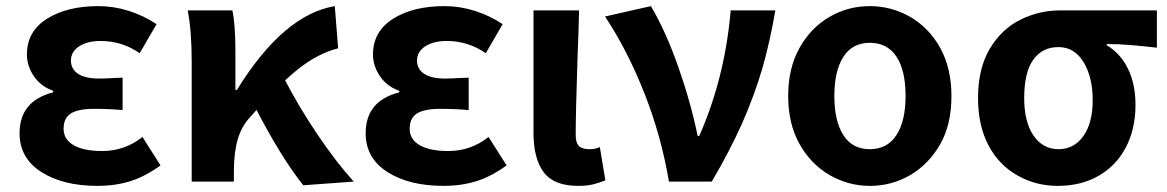

<svg xmlns="http://www.w3.org/2000/svg" viewBox="-20 -594 3817 628"><path d="M44 -158Q44 -264 154 -292V-297Q114 -311 91 -344.5Q68 -378 68 -416Q68 -491 133.5 -532.5Q199 -574 302 -574Q352 -574 401 -558.5Q450 -543 492 -515L437 -420Q379 -460 309 -460Q266 -460 239 -442.5Q212 -425 212 -396Q212 -368 235.5 -352.5Q259 -337 305 -337Q320 -337 356 -339L381 -340V-234Q337 -238 287 -238Q236 -238 212 -223Q188 -208 188 -173Q188 -138 221 -119Q254 -100 314 -100Q388 -100 446 -146L505 -53Q454 -16 405 -1Q356 14 299 14Q186 14 115 -31.5Q44 -77 44 -158Z M594 -560H740Q750 -516 750 -423V-300H755Q907 -546 1075 -574L1086 -436Q1019 -419 954 -367Q889 -315 799 -212Q770 -181 757.5 -138Q745 -95 745 -33V0H607V-393Q607 -493 594 -560ZM812 -248 907 -342Q954 -250 1016.5 -157Q1079 -64 1137 0L972 12Q899 -79 812 -248Z M1176 -158Q1176 -264 1286 -292V-297Q1246 -311 1223 -344.5Q1200 -378 1200 -416Q1200 -491 1265.5 -532.5Q1331 -574 1434 -574Q1484 -574 1533 -558.5Q1582 -543 1624 -515L1569 -420Q1511 -460 1441 -460Q1398 -460 1371 -442.5Q1344 -425 1344 -396Q1344 -368 1367.5 -352.5Q1391 -337 1437 -337Q1452 -337 1488 -339L1513 -340V-234Q1469 -238 1419 -238Q1368 -238 1344 -223Q1320 -208 1320 -173Q1320 -138 1353 -119Q1386 -100 1446 -100Q1520 -100 1578 -146L1637 -53Q1586 -16 1537 -1Q1488 14 1431 14Q1318 14 1247 -31.5Q1176 -77 1176 -158Z M1725 -159V-560H1874Q1873 -525 1872 -486Q1871 -447 1869 -405Q1863 -221 1863 -153Q1863 -127 1873.5 -116.5Q1884 -106 1908 -106Q1927 -106 1942 -113L1960 -4Q1940 4 1920 9Q1900 14 1871 14Q1792 14 1758.5 -30.5Q1725 -75 1725 -159Z M1959 -540 2109 -574Q2158 -491 2199 -374Q2240 -257 2262 -149H2267Q2351 -339 2370 -560H2516Q2499 -460 2474 -372Q2447 -280 2407 -190Q2367 -100 2308 0H2168Q2143 -149 2087.5 -289.5Q2032 -430 1959 -540Z M2694 -21Q2631 -58 2594.5 -124Q2558 -190 2558 -280Q2558 -372 2596 -439Q2633 -504 2693.5 -539Q2754 -574 2825 -574Q2895 -574 2957 -539Q3020 -502 3056 -436Q3092 -370 3092 -280Q3092 -186 3055 -122Q3018 -57 2957.5 -21.5Q2897 14 2825 14Q2756 14 2694 -21ZM2942 -280Q2942 -364 2912 -409Q2882 -454 2825 -454Q2768 -454 2738.5 -408Q2709 -362 2709 -280Q2709 -198 2738.5 -152Q2768 -106 2825 -106Q2882 -106 2912 -152Q2942 -198 2942 -280Z M3310 -19Q3248 -53 3213.5 -118Q3179 -183 3179 -273Q3179 -371 3218 -435.5Q3257 -500 3318.5 -530Q3380 -560 3447 -560H3764V-438Q3721 -443 3680.5 -446.5Q3640 -450 3600 -450V-446Q3645 -419 3669.5 -369Q3694 -319 3694 -251Q3694 -172 3662.5 -112Q3631 -52 3573.5 -19Q3516 14 3440 14Q3369 14 3310 -19ZM3554 -266Q3554 -342 3524 -391Q3494 -440 3442 -440Q3389 -440 3359.5 -398.5Q3330 -357 3330 -273Q3330 -195 3360.5 -150.5Q3391 -106 3442 -106Q3493 -106 3523.5 -149Q3554 -192 3554 -266Z"/></svg>

Font: Merged Yaku Han JP
Style: Bold
Weight: 700
Designer: Ryoko NISHIZUKA 西塚涼子 (kana, bopomofo & ideographs); Paul D. Hunt (Latin, Greek & Cyrillic); Sandoll Communications 산돌커뮤니
Foundry: Adobe
Version: Version 2.004